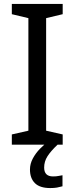

<svg xmlns="http://www.w3.org/2000/svg" viewBox="-20 -734 379 974"><path d="M298 0H40V-52L124 -71V-642L40 -662V-714H298V-662L214 -642V-71L298 -52ZM204 116Q204 161 249 161Q266 161 277.5 158.5Q289 156 297 155V211Q283 215 269 217.5Q255 220 235 220Q182 220 157 195Q132 170 132 126Q132 97 146.5 70Q161 43 182.5 21Q204 -1 224 -15L272 0Q238 32 221 58.5Q204 85 204 116Z"/></svg>

Font: Noto Sans Chorasmian
Style: Regular
Weight: 400
Designer: Federico Parra Barrios
Foundry: Google LLC
Version: Version 1.004; ttfautohint (v1.8.4.7-5d5b)